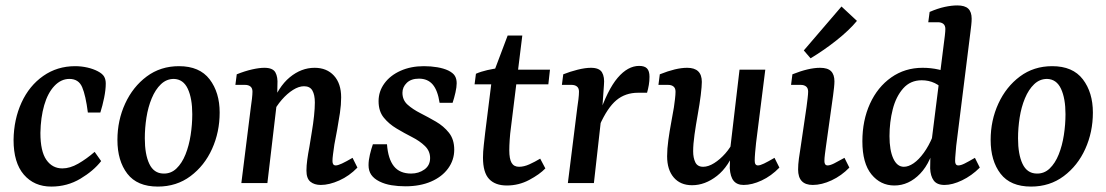

<svg xmlns="http://www.w3.org/2000/svg" viewBox="-20 -675 4079 708"><path d="M169 13Q106 13 68 -31Q30 -75 30 -159Q31 -235 59.5 -297Q88 -359 139.5 -395Q191 -431 257 -431Q280 -431 302 -426Q324 -421 341 -412Q358 -403 364 -392.5Q370 -382 370 -367Q370 -344 364 -314.5Q358 -285 350 -260H304Q296 -323 283 -353.5Q270 -384 236 -384Q205 -384 180.5 -358Q156 -332 143 -287Q130 -242 129 -185Q129 -117 151 -85.5Q173 -54 210 -54Q238 -54 268.5 -71.5Q299 -89 329 -115L353 -81Q325 -45 276.5 -16Q228 13 169 13Z M562 13Q486 13 449.5 -34.5Q413 -82 413 -159Q413 -231 441.5 -293Q470 -355 521 -393Q572 -431 640 -431Q716 -431 753 -382.5Q790 -334 790 -260Q790 -188 762 -126Q734 -64 682.5 -25.5Q631 13 562 13ZM582 -35Q610 -34 630.5 -53.5Q651 -73 664 -105.5Q677 -138 683 -177Q689 -216 689 -254Q689 -312 672.5 -347.5Q656 -383 621 -384Q594 -384 573.5 -364.5Q553 -345 539.5 -312.5Q526 -280 520 -241.5Q514 -203 514 -165Q514 -106 530.5 -71Q547 -36 582 -35Z M1163 7Q1139 7 1124.5 -5Q1110 -17 1110 -46Q1110 -64 1113 -86Q1116 -108 1121 -134Q1125 -160 1130 -189.5Q1135 -219 1138 -247.5Q1141 -276 1141 -297Q1141 -325 1132 -341Q1123 -357 1101 -357Q1082 -357 1060.5 -343.5Q1039 -330 1019 -307Q999 -284 985 -256L979 -282Q1006 -355 1048.5 -390Q1091 -425 1140 -425Q1185 -425 1211.5 -396Q1238 -367 1238 -316Q1238 -289 1233.5 -258.5Q1229 -228 1223.5 -198Q1218 -168 1213 -142Q1210 -121 1208 -106Q1206 -91 1206 -81Q1206 -65 1218 -65Q1226 -65 1241 -72Q1256 -79 1280 -93L1298 -57Q1268 -26 1231 -9.5Q1194 7 1163 7ZM870 0 905 -280Q907 -292 909 -310Q911 -328 911 -337Q911 -350 903.5 -356Q896 -362 884 -362H848L853 -401Q883 -413 909.5 -419Q936 -425 955 -425Q986 -425 995.5 -408Q1005 -391 1003 -362L1002 -306L966 0Z M1475 12Q1448 12 1423.5 8Q1399 4 1379 -6Q1359 -16 1349 -30.5Q1339 -45 1339 -66Q1339 -84 1344 -105Q1349 -126 1355 -143H1407Q1411 -89 1432.5 -62Q1454 -35 1496 -35Q1524 -35 1545 -50Q1566 -65 1566 -92Q1566 -118 1547 -136.5Q1528 -155 1499.5 -169.5Q1471 -184 1442.5 -201Q1414 -218 1395 -241.5Q1376 -265 1376 -302Q1376 -338 1397.5 -367.5Q1419 -397 1457 -414Q1495 -431 1543 -431Q1569 -431 1592.5 -427Q1616 -423 1633 -415Q1651 -406 1657.5 -395Q1664 -384 1664 -368Q1664 -354 1659.5 -334Q1655 -314 1649 -296H1601Q1594 -342 1575.5 -363.5Q1557 -385 1525 -385Q1496 -385 1480 -369.5Q1464 -354 1464 -333Q1464 -306 1483 -289Q1502 -272 1530.5 -257.5Q1559 -243 1587.5 -226.5Q1616 -210 1635.5 -185.5Q1655 -161 1655 -123Q1655 -85 1632.5 -54Q1610 -23 1569.5 -5.5Q1529 12 1475 12Z M1849 9Q1806 9 1783.5 -15Q1761 -39 1761 -94Q1761 -115 1764 -140.5Q1767 -166 1769 -185L1795 -393L1852 -544H1906L1864 -204Q1861 -183 1859.5 -160Q1858 -137 1858 -121Q1858 -89 1866.5 -74.5Q1875 -60 1894 -60Q1912 -60 1932 -69Q1952 -78 1972 -90L1991 -54Q1970 -32 1931.5 -11.5Q1893 9 1849 9ZM1730 -364 1735 -403Q1753 -411 1777 -416.5Q1801 -422 1827 -425L1861 -418H2008L2002 -364Z M2074 0 2109 -280Q2111 -292 2113 -309Q2115 -326 2115 -337Q2115 -350 2107.5 -356Q2100 -362 2088 -362H2052L2057 -401Q2082 -411 2110 -418Q2138 -425 2159 -425Q2190 -425 2200 -408Q2210 -391 2207 -361L2201 -276L2170 0ZM2187 -246Q2220 -344 2257.5 -388Q2295 -432 2337 -432Q2357 -432 2366 -422.5Q2375 -413 2375 -392Q2375 -376 2372.5 -361.5Q2370 -347 2366 -333H2333Q2286 -333 2253 -305.5Q2220 -278 2191 -213Z M2532 8Q2489 8 2464.5 -20.5Q2440 -49 2440 -99Q2440 -126 2444.5 -158.5Q2449 -191 2455 -223Q2461 -255 2465 -279Q2467 -293 2469 -309.5Q2471 -326 2471 -337Q2471 -350 2463.5 -356Q2456 -362 2444 -362H2408L2413 -401Q2443 -413 2468 -419Q2493 -425 2514 -425Q2568 -425 2568 -373Q2568 -365 2567 -353Q2566 -341 2564 -324Q2560 -292 2553 -253Q2546 -214 2541 -178.5Q2536 -143 2536 -117Q2536 -93 2544 -76.5Q2552 -60 2573 -60Q2592 -60 2613.5 -73.5Q2635 -87 2654.5 -109Q2674 -131 2687 -159L2694 -132Q2668 -61 2624 -26.5Q2580 8 2532 8ZM2722 7Q2698 7 2685.5 -8Q2673 -23 2671 -55Q2671 -68 2672 -89Q2673 -110 2673 -129L2707 -418H2802L2768 -148Q2766 -130 2764.5 -112Q2763 -94 2763 -82Q2763 -65 2775 -65Q2783 -65 2797.5 -72Q2812 -79 2836 -93L2854 -57Q2824 -26 2788.5 -9.5Q2753 7 2722 7Z M3052 -323 3026 -137Q3024 -122 3022 -107Q3020 -92 3020 -81Q3020 -65 3032 -65Q3041 -65 3056 -72.5Q3071 -80 3094 -93L3112 -57Q3083 -27 3046.5 -10Q3010 7 2977 7Q2923 7 2923 -50Q2923 -68 2926 -90.5Q2929 -113 2933 -137L2954 -280Q2956 -295 2958 -312Q2960 -329 2960 -337Q2960 -350 2952.5 -356Q2945 -362 2933 -362H2897L2902 -401Q2932 -413 2957.5 -419Q2983 -425 3004 -425Q3032 -425 3044.5 -412.5Q3057 -400 3057 -375Q3057 -366 3055.5 -352Q3054 -338 3052 -323ZM2944 -489 3083 -651 3140 -598Q3112 -564 3065.5 -527Q3019 -490 2969 -460Z M3463 7Q3435 7 3423 -9.5Q3411 -26 3410 -54Q3410 -68 3410.5 -87Q3411 -106 3412 -129L3460 -511Q3462 -525 3464 -542.5Q3466 -560 3466 -568Q3466 -581 3458.5 -587Q3451 -593 3439 -593H3403L3408 -631Q3438 -644 3463.5 -649.5Q3489 -655 3510 -655Q3538 -655 3550.5 -643Q3563 -631 3563 -606Q3563 -596 3561.5 -582Q3560 -568 3558 -553L3506 -137Q3505 -123 3503.5 -107.5Q3502 -92 3502 -81Q3502 -65 3514 -65Q3523 -65 3537 -72Q3551 -79 3575 -93L3593 -57Q3563 -27 3527.5 -10Q3492 7 3463 7ZM3278 9Q3227 9 3193.5 -32Q3160 -73 3160 -154Q3160 -231 3188 -292.5Q3216 -354 3266.5 -389.5Q3317 -425 3382 -425Q3413 -425 3441.5 -418.5Q3470 -412 3493 -402L3468 -335Q3449 -358 3427 -368.5Q3405 -379 3379 -379Q3337 -379 3310.5 -349Q3284 -319 3272 -272Q3260 -225 3260 -173Q3260 -121 3274 -90.5Q3288 -60 3313 -60Q3330 -60 3349 -73Q3368 -86 3386.5 -111.5Q3405 -137 3419 -171L3432 -164Q3415 -78 3373 -34.5Q3331 9 3278 9Z M3782 13Q3706 13 3669.5 -34.5Q3633 -82 3633 -159Q3633 -231 3661.5 -293Q3690 -355 3741 -393Q3792 -431 3860 -431Q3936 -431 3973 -382.5Q4010 -334 4010 -260Q4010 -188 3982 -126Q3954 -64 3902.5 -25.5Q3851 13 3782 13ZM3802 -35Q3830 -34 3850.5 -53.5Q3871 -73 3884 -105.5Q3897 -138 3903 -177Q3909 -216 3909 -254Q3909 -312 3892.5 -347.5Q3876 -383 3841 -384Q3814 -384 3793.5 -364.5Q3773 -345 3759.5 -312.5Q3746 -280 3740 -241.5Q3734 -203 3734 -165Q3734 -106 3750.5 -71Q3767 -36 3802 -35Z"/></svg>

Font: Yrsa Medium
Style: Italic
Weight: 500
Italic angle: -7.10001°
Designer: Anna Giedrys (Yrsa+Rasa design), David Brezina (Yrsa art-direction, Rasa art-direction, design)
Foundry: Rosetta Type Foundry
Version: Version 2.004